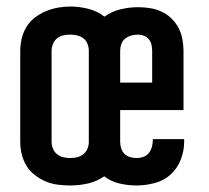

<svg xmlns="http://www.w3.org/2000/svg" viewBox="-20 -560 640 588"><path d="M195 8Q176 8 156.5 5.5Q137 3 119.5 -4.5Q102 -12 86.5 -24Q71 -36 61 -52.5Q51 -69 46.5 -88Q42 -107 42 -126V-404Q42 -423 46.5 -442Q51 -461 61 -477.5Q71 -494 86.5 -506Q102 -518 120 -525.5Q138 -533 157 -536.5Q176 -540 195 -540Q223 -540 250.5 -533Q278 -526 300 -509Q322 -525 349 -531.5Q376 -538 403 -538Q422 -538 440 -535Q458 -532 474.5 -524.5Q491 -517 504.5 -504Q518 -491 526.5 -475Q535 -459 538.5 -440.5Q542 -422 542 -404V-223H348V-126Q348 -116 351 -106Q354 -96 361 -89Q368 -82 378 -79Q388 -76 398 -76Q409 -76 419 -79.5Q429 -83 435.5 -91Q442 -99 445 -109.5Q448 -120 448 -131Q448 -131 448 -132Q448 -133 448 -134H544Q544 -132 544 -130Q544 -128 544 -126Q544 -98 533.5 -71Q523 -44 502.5 -25.5Q482 -7 454 0.5Q426 8 398 8Q372 8 346 2Q320 -4 299 -20Q276 -4 249 2Q222 8 195 8ZM446 -307V-404Q446 -413 444 -422.5Q442 -432 436 -439.5Q430 -447 421 -450.5Q412 -454 403 -454Q392 -454 381.5 -451Q371 -448 363 -441.5Q355 -435 351.5 -425Q348 -415 348 -404V-307ZM195 -76Q206 -76 216.5 -78.5Q227 -81 235.5 -88Q244 -95 248 -105Q252 -115 252 -126V-404Q252 -415 248 -425.5Q244 -436 235.5 -442.5Q227 -449 216 -451.5Q205 -454 194 -454Q184 -454 173 -451.5Q162 -449 154 -442Q146 -435 142 -425Q138 -415 138 -404V-126Q138 -115 142 -105Q146 -95 154.5 -88Q163 -81 173.5 -78.5Q184 -76 195 -76Z"/></svg>

Font: Iosevka Slab Medium Extended
Style: Regular
Weight: 500
Width: 7
Monospace: yes
Designer: Belleve Invis
Foundry: Belleve Invis
Version: Version 11.1.1; ttfautohint (v1.8.3)